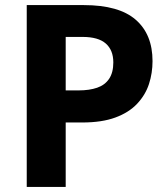

<svg xmlns="http://www.w3.org/2000/svg" viewBox="-20 -734 661 754"><path d="M309 -714Q447 -714 513 -656.5Q579 -599 579 -494Q579 -447 565 -404Q551 -361 518.5 -326.5Q486 -292 433 -272.5Q380 -253 303 -253H238V0H85V-714ZM304 -589H238V-379H289Q331 -379 361.5 -389.5Q392 -400 408.5 -424.5Q425 -449 425 -489Q425 -537 395.5 -563Q366 -589 304 -589Z"/></svg>

Font: Noto Sans Lao
Style: Bold
Weight: 700
Designer: Monotype Design Team
Foundry: Monotype Imaging Inc.
Version: Version 2.003